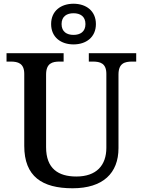

<svg xmlns="http://www.w3.org/2000/svg" viewBox="-20 -999 765 1029"><path d="M374 -761C441 -761 494 -799 494 -870C494 -941 441 -979 374 -979C307 -979 254 -941 254 -870C254 -799 307 -761 374 -761ZM374 -812C339 -812 310 -828 310 -870C310 -912 339 -928 374 -928C409 -928 438 -912 438 -870C438 -828 409 -812 374 -812ZM369 10C532 10 615 -71 615 -205V-599C615 -660 648 -669 689 -669H710V-714H456V-669H477C517 -669 550 -660 550 -603V-207C550 -113 497 -53 389 -53C293 -53 227 -95 227 -210V-599C227 -660 260 -669 300 -669H321V-714H15V-669H37C76 -669 110 -660 110 -603V-217C110 -53 206 10 369 10Z"/></svg>

Font: Noto Serif Yezidi Medium
Style: Regular
Weight: 500
Designer: Dalton Maag Ltd
Foundry: Dalton Maag Ltd
Version: Version 1.001